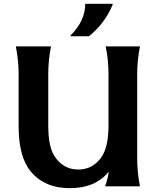

<svg xmlns="http://www.w3.org/2000/svg" viewBox="-20 -982 821 1012"><path d="M573.7 -961.9V-957Q531.2 -856.4 448.7 -791H352.5V-795.9Q429.2 -872.1 429.2 -961.9ZM717.8 0H534.2Q550.8 -48.3 552.7 -76.7Q482.4 9.8 349.1 9.8Q214.8 9.8 142.1 -78.1Q78.1 -155.3 78.1 -316.9V-589.8Q78.1 -663.6 63.5 -737.3H249Q234.4 -667 234.4 -590.8V-319.8Q234.4 -209.5 266.6 -159.7Q313 -88.4 392.1 -88.4Q468.3 -88.4 513.7 -152.3Q551.8 -206.1 551.8 -319.8V-591.8Q551.8 -667 537.1 -737.3H717.8Q703.1 -664.1 703.1 -590.8V-146.5Q703.1 -73.2 717.8 0Z"/></svg>

Font: Classica
Style: Bold
Weight: 700
Designer: Wojciech Kalinowski "wmk69" (wmk69@o2.pl)
Foundry: Wojciech Kalinowski "wmk69" (wmk69@o2.pl)
Version: Version 2.1.1; 2021-05-14